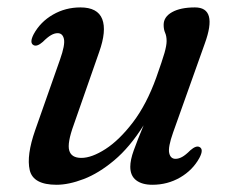

<svg xmlns="http://www.w3.org/2000/svg" viewBox="-20 -488 630 518"><path d="M518 -91.5Q530.5 -85.5 518 -62Q500 -29 466 -9.2Q432 10.5 391 10.5Q363 10.5 347.2 -1.8Q331.5 -14 331.5 -38Q331.5 -56.5 340.8 -82.2Q350 -108 367.5 -150Q330 -90.5 288.2 -55.5Q246.5 -20.5 206 -5Q165.5 10.5 132.5 10.5Q69.5 10.5 60.2 -29Q51 -68.5 75 -137L142 -327.5Q156 -367 152.5 -382.8Q149 -398.5 135.5 -398.5Q127 -398.5 117.8 -393.2Q108.5 -388 95.5 -375Q80 -361.5 71 -366Q58.5 -372 71 -396Q89 -429 122.8 -448.5Q156.5 -468 197 -468Q243.5 -468 255.8 -436.5Q268 -405 247.5 -347.5L179 -151.5Q161 -102 166.8 -82Q172.5 -62 199.5 -62Q227.5 -62 264.8 -86Q302 -110 338.8 -158.2Q375.5 -206.5 401.5 -278.5Q418 -325 423.8 -345.2Q429.5 -365.5 429.5 -377Q429.5 -390.5 425.5 -399.5Q421.5 -408.5 421.5 -421Q421.5 -442.5 444.2 -455.2Q467 -468 506 -468Q568 -468 532.5 -370.5L447 -130.5Q433 -91 436.5 -75.2Q440 -59.5 453.5 -59.5Q462 -59.5 471.2 -64.5Q480.5 -69.5 493.5 -82.5Q509 -96 518 -91.5Z"/></svg>

Font: Fraunces 9pt
Style: Italic
Weight: 400
Italic angle: -16°
Version: Version 1.000;[b76b70a41]